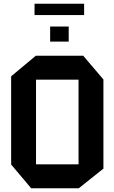

<svg xmlns="http://www.w3.org/2000/svg" viewBox="-20 -1014 616 1034"><path d="M174 -585V-714H428L537 -586V-585ZM148 0 40 -128V-129H403V0ZM40 -129V-603L173 -714H174V-129ZM403 0V-585H537V-106L404 0ZM250 -790V-871H350V-790ZM166 -933V-994H433V-933Z"/></svg>

Font: Foldit SemiBold
Style: Regular
Weight: 600
Version: Version 1.003